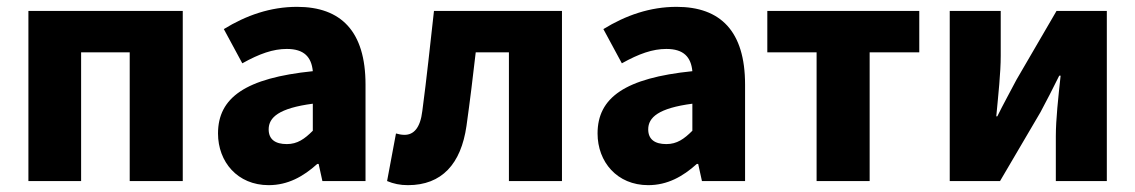

<svg xmlns="http://www.w3.org/2000/svg" viewBox="-20 -529 3317 561"><path d="M63 0H217V-376H359V0H514V-497H63Z M765 12C821 12 866 -13 907 -50H911L922 0H1048V-282C1048 -438 976 -509 848 -509C770 -509 699 -484 634 -444L688 -344C738 -372 778 -386 818 -386C869 -386 890 -362 894 -321C698 -301 617 -244 617 -139C617 -56 674 12 765 12ZM818 -108C784 -108 765 -122 765 -151C765 -186 795 -213 894 -226V-147C870 -123 849 -108 818 -108Z M1172 12C1271 12 1327 -50 1343 -161C1353 -232 1362 -306 1370 -376H1467V0H1622V-497H1248C1237 -400 1227 -302 1214 -205C1208 -154 1188 -135 1162 -135C1152 -135 1145 -137 1137 -139L1111 0C1130 8 1149 12 1172 12Z M1874 12C1930 12 1975 -13 2016 -50H2020L2031 0H2157V-282C2157 -438 2085 -509 1957 -509C1879 -509 1808 -484 1743 -444L1797 -344C1847 -372 1887 -386 1927 -386C1978 -386 1999 -362 2003 -321C1807 -301 1726 -244 1726 -139C1726 -56 1783 12 1874 12ZM1927 -108C1893 -108 1874 -122 1874 -151C1874 -186 1904 -213 2003 -226V-147C1979 -123 1958 -108 1927 -108Z M2366 0H2521V-376H2666V-497H2222V-376H2366Z M2755 0H2902L3020 -201C3035 -229 3059 -275 3075 -308H3079C3072 -243 3065 -180 3065 -131V0H3214V-497H3067L2950 -296C2935 -267 2910 -222 2894 -189H2891C2897 -253 2904 -316 2904 -366V-497H2755Z"/></svg>

Font: DAIFUKU Sans
Style: Bold
Weight: 700
Designer: Original font ‘Source Han Sans JP’ : Paul D. Hunt
Foundry: Daifuku
Version: Version 1.000